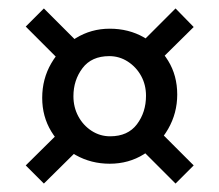

<svg xmlns="http://www.w3.org/2000/svg" viewBox="-20 -489 520 455"><path d="M240 -101Q196 -101 159.5 -121.5Q123 -142 101.5 -177.5Q80 -213 80 -257Q80 -302 101.5 -339Q123 -376 159.5 -398.5Q196 -421 240 -421Q285 -421 321 -400.5Q357 -380 378.5 -345Q400 -310 400 -265Q400 -221 378.5 -183.5Q357 -146 321 -123.5Q285 -101 240 -101ZM84 -54 41 -97 127 -182 170 -139ZM396 -54 311 -139 354 -182 439 -97ZM241 -166Q283 -166 304.5 -194.5Q326 -223 326 -262Q326 -288 314.5 -309Q303 -330 283 -343Q263 -356 239 -356Q197 -356 175.5 -327.5Q154 -299 154 -261Q154 -235 165.5 -213.5Q177 -192 197 -179Q217 -166 241 -166ZM126 -341 41 -426 84 -469 169 -384ZM353 -340 310 -383 396 -469 439 -425Z"/></svg>

Font: Yrsa Medium
Style: Regular
Weight: 500
Designer: Anna Giedrys (Yrsa+Rasa design), David Brezina (Yrsa art-direction, Rasa art-direction, design)
Foundry: Rosetta Type Foundry
Version: Version 2.004